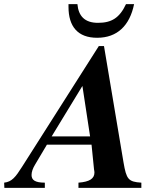

<svg xmlns="http://www.w3.org/2000/svg" viewBox="-88 -905 775 925"><path d="M290 0H593V-25C530 -29 521 -41 507 -123L413 -683H388L18 -101C-13 -52 -31 -29 -68 -25L-67 0H128V-25C80 -25 64 -38 64 -62C64 -77 70 -94 81 -112L138 -208H353L365 -89C366 -83 367 -79 367 -74C367 -44 343 -29 290 -25ZM161 -248 309 -491 346 -248ZM519 -885C488 -819 450 -795 384 -795C320 -795 290 -828 285 -885H242V-872C242 -777 287 -723 380 -723C477 -723 537 -782 558 -885Z"/></svg>

Font: STIXGeneral
Style: Bold Italic
Weight: 700
Italic angle: -16.33°
Designer: MicroPress Inc., with final additions and corrections provided by Coen Hoffman, Elsevier (retired)
Version: Version 1.1.0